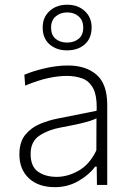

<svg xmlns="http://www.w3.org/2000/svg" viewBox="-20 -782 557 812"><path d="M212.5 9.5Q142 9.5 102 -28.2Q62 -66 62 -129Q62 -181.5 87 -212Q112 -242.5 148.8 -257.8Q185.5 -273 221 -280L388.5 -313.5Q389 -321.5 389 -329Q389 -380.5 374 -408.5Q357 -440 327.2 -450.5Q297.5 -461 262 -461Q227.5 -461 185 -452Q142.5 -443 86.5 -420L83 -466Q119.5 -481.5 169.8 -493.2Q220 -505 267.5 -505Q343.5 -505 388.5 -465.8Q433.5 -426.5 433.5 -338.5V0H390L389 -77H382Q357.5 -43 312.2 -16.8Q267 9.5 212.5 9.5ZM220 -34Q266 -34 312.5 -60.2Q359 -86.5 387.5 -146L388 -281.5Q379 -277 364 -271.8Q349 -266.5 319 -259.5Q289 -252.5 235.5 -242.5Q183.5 -233 146.5 -208.2Q109.5 -183.5 109.5 -131Q109.5 -78 140.8 -56Q172 -34 220 -34ZM263.5 -569Q218.5 -569 189.5 -594.5Q160.5 -620 160.5 -666Q160.5 -708.5 189.5 -735.2Q218.5 -762 264.5 -762Q309.5 -762 338.5 -735.2Q367.5 -708.5 367.5 -666Q367.5 -620 338.5 -594.5Q309.5 -569 263.5 -569ZM263.5 -602Q293 -602 312.5 -617.8Q332 -633.5 332 -665.5Q332 -695.5 312.8 -712.5Q293.5 -729.5 264.5 -729.5Q235 -729.5 215.5 -712.5Q196 -695.5 196 -665.5Q196 -633.5 215.2 -617.8Q234.5 -602 263.5 -602Z"/></svg>

Font: Heraclito ExtraLight
Style: Regular
Weight: 200
Designer: Kostas Bartsokas (font) & Cristiano Sobral (main changes)
Foundry: Kostas Bartsokas (font) & Cristiano Sobral (main changes)
Version: Version 1.00;July 8, 2020;FontCreator 13.0.0.2655 64-bit